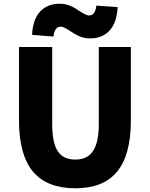

<svg xmlns="http://www.w3.org/2000/svg" viewBox="-20 -996 803 1030"><path d="M384 14Q233 14 158 -74Q82 -164 82 -350V-744H260V-331Q260 -228 291 -183Q321 -140 384 -140Q447 -140 477 -183Q510 -229 510 -331V-537V-744H682V-350Q682 -163 607 -74Q534 14 384 14ZM463 -790Q430 -790 400 -804Q382 -812 354 -831Q321 -853 307 -853Q272 -853 267 -800L152 -809Q156 -894 198 -937Q237 -976 301 -976Q333 -976 363 -962Q381 -955 409 -935Q443 -913 457 -913Q491 -913 497 -966L611 -958Q607 -872 565 -829Q527 -790 463 -790Z"/></svg>

Font: GenSekiGothic TW H
Style: Regular
Weight: 900
Version: Version 1.501;PS 1;hotconv 16.6.51;makeotf.lib2.5.65220